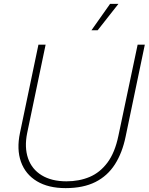

<svg xmlns="http://www.w3.org/2000/svg" viewBox="-20 -959 766 989"><path d="M318 10Q229 10 170 -25.5Q111 -61 88 -125.5Q65 -190 83 -275L178 -729H215L120 -274Q105 -200 124.5 -143.5Q144 -87 195 -56Q246 -25 322 -25Q388 -25 441.5 -47.5Q495 -70 533.5 -121.5Q572 -173 590 -260L689 -729H726L627 -255Q610 -172 572 -112.5Q534 -53 471.5 -21.5Q409 10 318 10ZM451 -803 547 -939H590L483 -803Z"/></svg>

Font: Mona Sans ExtraLight
Style: Italic
Weight: 200
Italic angle: -11.6951°
Designer: Deni Anggara
Foundry: GitHub
Version: Version 2.000